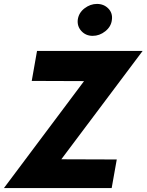

<svg xmlns="http://www.w3.org/2000/svg" viewBox="-42 -960 748 980"><path d="M120 -547 387 -546 -22 0H528L554 -146L271 -147L686 -700H147ZM355 -860Q351 -826 373.5 -801.5Q396 -777 431 -777Q466 -777 495.5 -800.5Q525 -824 529 -858Q534 -893 511 -916.5Q488 -940 453 -940Q419 -940 389.5 -917.5Q360 -895 355 -860Z"/></svg>

Font: Jost* 700 Bold Italic
Style: Bold Italic
Weight: 700
Italic angle: -10°
Version: Version 3.200; ttfautohint (v0.97) -l 8 -r 50 -G 200 -x 14 -